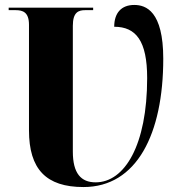

<svg xmlns="http://www.w3.org/2000/svg" viewBox="-20 -745 741 775"><path d="M317 10C532 10 639 -204 639 -508C639 -700 569 -725 522 -725C470 -725 441 -693 441 -637C529 -637 574 -580 574 -430C574 -159 483 -9 366 -9C307 -9 274 -45 274 -133V-641C274 -696 297 -704 324 -704H356V-714H15V-704H43C72 -704 97 -696 97 -645V-219C97 -62 166 10 317 10Z"/></svg>

Font: Noto Serif Display Condensed Black
Style: Regular
Weight: 900
Width: 3
Designer: Monotype Design Team
Foundry: Monotype Imaging Inc.
Version: Version 2.009